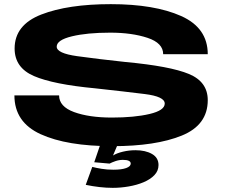

<svg xmlns="http://www.w3.org/2000/svg" viewBox="-20 -701 1100 926"><path d="M524 205Q492.5 205 459.8 201.2Q427 197.5 393.5 190.5L425 104Q444.5 109 470.2 113.2Q496 117.5 527 117.5Q566.5 117.5 588.5 109.5Q610.5 101.5 610.5 88Q610.5 70 572.5 70Q554.5 70 536.5 76.2Q518.5 82.5 508.5 88L434.5 81.5L462.5 -0.5H546L525 49Q543.5 37.5 573 30.5Q602.5 23.5 633.5 23.5Q681.5 23.5 713 41.5Q744.5 59.5 744.5 95Q744.5 123 724.5 143.8Q704.5 164.5 672.2 178Q640 191.5 601 198.2Q562 205 524 205ZM522 4Q302.5 4 176 -53.8Q49.5 -111.5 49.5 -241H265Q265 -187 337.2 -160.5Q409.5 -134 519.5 -134Q628 -134 701.2 -151.2Q774.5 -168.5 774.5 -201.5Q774.5 -235.5 677.8 -247.5Q581 -259.5 439 -275Q237 -294 143.8 -334.2Q50.5 -374.5 50.5 -467Q50.5 -581 179.2 -631Q308 -681 514.5 -681Q725 -681 853.5 -623.8Q982 -566.5 982 -439.5H767Q767 -493.5 691.5 -518.5Q616 -543.5 511.5 -543.5Q400 -543.5 326.8 -525.8Q253.5 -508 253.5 -476Q253.5 -444 351.8 -430.2Q450 -416.5 585 -402Q800.5 -382 891.2 -344.2Q982 -306.5 982 -218Q982 -98 856.5 -47Q731 4 522 4Z"/></svg>

Font: Anybody UltraExpanded Regular
Style: Bold
Weight: 700
Width: 9
Designer: Tyler Finck
Foundry: Etcetera Type Company
Version: Version 1.010; ttfautohint (v1.8.3) -l 8 -r 50 -G 200 -x 14 